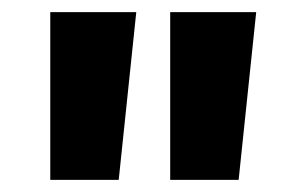

<svg xmlns="http://www.w3.org/2000/svg" viewBox="-20 -698 488 317"><path d="M403 -678 374 -401H261V-678ZM205 -678 176 -401H63V-678Z"/></svg>

Font: Kantumruy Pro
Style: Bold
Weight: 700
Version: Version 1.002